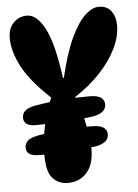

<svg xmlns="http://www.w3.org/2000/svg" viewBox="-53 -780 597 830"><g transform="rotate(-5 245.0 -364.5)"><path d="M92 -122Q39 -122 39 -159Q39 -176 51.5 -188Q64 -200 95 -206Q108 -209 124 -211Q128 -232 132 -253Q109 -252 92 -252Q39 -252 39 -289Q39 -306 51.5 -318Q64 -330 95 -336Q122 -341 160 -346Q164 -356 168 -365Q82 -445 47 -512Q12 -579 12 -636Q12 -679 36 -703Q60 -727 94 -727Q137 -727 171.5 -661.5Q206 -596 226 -445H230Q255 -551 285 -615Q315 -679 346.5 -708.5Q378 -738 407 -738Q442 -738 460.5 -713.5Q479 -689 479 -651Q479 -603 454 -551.5Q429 -500 382.5 -450Q336 -400 271 -358Q272 -357 273 -355Q307 -356 334 -356Q368 -356 383 -345Q398 -334 398 -315Q398 -279 342 -268Q325 -266 302 -263Q307 -244 310 -226Q323 -226 334 -226Q368 -226 383 -215Q398 -204 398 -185Q398 -149 342 -138Q333 -137 322 -136Q322 -132 322 -128Q322 -61 290.5 -26Q259 9 209 9Q168 9 142.5 -19Q117 -47 117 -119Q117 -121 117 -122Q103 -122 92 -122Z"/></g></svg>

Font: DynaPuff Condensed Medium
Style: Regular
Weight: 500
Width: 3
Designer: Toshi Omagari, Jennifer Daniel
Foundry: Google Fonts
Version: Version 2.000; ttfautohint (v1.8.4.7-5d5b)